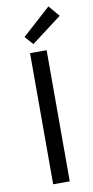

<svg xmlns="http://www.w3.org/2000/svg" viewBox="-96 -907 459 946"><g transform="rotate(-10 133.0 -433.5)"><path d="M90 0V-656H173V0ZM114 -697 77 -739 219 -867 266 -812Z"/></g></svg>

Font: Toshiba Sans
Style: Regular
Weight: 400
Designer: Paul D. Hunt
Foundry: Toshiba Corporation
Version: Version 2.020;PS 2.0;hotconv 1.0.86;makeotf.lib2.5.63406